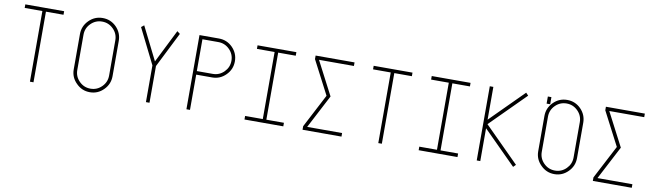

<svg xmlns="http://www.w3.org/2000/svg" viewBox="-37 -1184 5817 1700"><g transform="rotate(10 2871.0 -333.5)"><path d="M436 -667V-635H278V0H246V-635H87V-667Z M907 -616Q958 -564 958 -492V-175Q958 -103 907 -52Q856 0 784 0Q712 0 661 -52Q609 -103 609 -175V-492Q609 -564 661 -616Q712 -667 784 -667Q856 -667 907 -616ZM927 -492Q927 -551 885 -593Q843 -635 784 -635Q725 -635 683 -593Q641 -551 641 -492V-175Q641 -116 683 -74Q725 -32 784 -32Q843 -32 885 -74Q927 -116 927 -175Z M1480 -647 1321 -330V0H1289V-330L1131 -647L1156 -667L1305 -369L1454 -667Z M1828 -667Q1900 -667 1951 -616Q2002 -564 2002 -492Q2002 -420 1951 -369Q1900 -317 1828 -317H1685V0H1653V-667ZM1828 -349Q1887 -349 1929 -391Q1971 -433 1971 -492Q1971 -551 1929 -593Q1887 -635 1828 -635H1685V-349Z M2366 -635V-32H2524V0H2175V-32H2334V-635H2175V-667H2524V-635Z M3047 0H2697V-32L2854 -333L2697 -635V-667H3047V-635H2733L2890 -333L2733 -32H3047Z M3568 -667V-635H3410V0H3378V-635H3219V-667Z M3932 -635V-32H4090V0H3741V-32H3900V-635H3741V-667H4090V-635Z M4301 -333 4612 -22 4590 0 4295 -295V0H4263V-667H4295V-372L4590 -667L4612 -644Z M5083 -616Q5134 -564 5134 -492V-175Q5134 -103 5083 -52Q5032 0 4960 0Q4888 0 4837 -52Q4785 -103 4785 -175V-492Q4785 -564 4837 -616Q4888 -667 4960 -667Q5032 -667 5083 -616ZM5103 -492Q5103 -551 5061 -593Q5019 -635 4960 -635Q4901 -635 4859 -593Q4817 -551 4817 -492V-175Q4817 -116 4859 -74Q4901 -32 4960 -32Q5019 -32 5061 -74Q5103 -116 5103 -175ZM4817 -667V-603H4785V-667Z M5657 0H5307V-32L5464 -333L5307 -635V-667H5657V-635H5343L5500 -333L5343 -32H5657Z"/></g></svg>

Font: Zector
Style: Regular
Weight: 400
Designer: GGBot
Version: 0.72